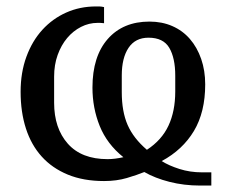

<svg xmlns="http://www.w3.org/2000/svg" viewBox="-20 -550 703 596"><path d="M636 26H601Q551 26 506 14.5Q461 3 428 -16Q406 -7 374 2.5Q342 12 303 12Q239 12 190.5 -8Q142 -28 109.5 -64Q77 -100 60.5 -151Q44 -202 44 -265Q44 -325 62 -374Q80 -423 111.5 -457.5Q143 -492 185.5 -511Q228 -530 278 -530Q281 -530 287.5 -530Q294 -530 303 -528V-478Q295 -479 290.5 -479Q286 -479 283 -479Q256 -479 231.5 -466.5Q207 -454 188.5 -432Q170 -410 159 -379.5Q148 -349 148 -312V-231Q148 -152 190.5 -104Q233 -56 314 -56Q336 -56 363 -62Q312 -103 289.5 -159Q267 -215 267 -278Q267 -375 314.5 -429Q362 -483 444 -483Q483 -483 515 -469Q547 -455 569.5 -429Q592 -403 604.5 -367Q617 -331 617 -288Q617 -202 582 -143.5Q547 -85 482 -50Q504 -36 537 -25.5Q570 -15 607 -15H636ZM358 -264Q358 -204 376 -162.5Q394 -121 436 -85Q482 -115 503 -160Q524 -205 524 -266V-315Q524 -370 505.5 -401.5Q487 -433 441 -433Q400 -433 379 -401.5Q358 -370 358 -316Z"/></svg>

Font: IBM Plex Serif Text
Style: Regular
Weight: 450
Designer: Mike Abbink, Paul van der Laan, Pieter van Rosmalen
Foundry: Bold Monday
Version: Version 3.001